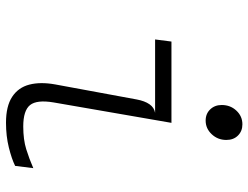

<svg xmlns="http://www.w3.org/2000/svg" viewBox="-114 -708 828 640"><g transform="rotate(90 300.0 -388.0)"><path d="M382 -659.5Q359 -659.5 344.5 -674.8Q330 -690 330 -713Q330 -742 348.8 -762Q367.5 -782 394.5 -782Q417 -782 431.8 -767.2Q446.5 -752.5 446.5 -728.5Q446.5 -700 427.5 -679.8Q408.5 -659.5 382 -659.5ZM389 6Q334 6 302.8 -14.5Q271.5 -35 262 -72Q252.5 -109 261.5 -158.5L311.5 -429.5Q316.5 -456.5 327.5 -472.2Q338.5 -488 356 -491H111.5L118.5 -545.5H389.5L321.5 -153Q312 -97 330.2 -74.2Q348.5 -51.5 401.5 -51.5Q445.5 -51.5 477.5 -61.5Q509.5 -71.5 540.5 -85L533 -24.5Q510 -13 471.8 -3.5Q433.5 6 389 6Z"/></g></svg>

Font: Spline Sans Mono Light
Style: Italic
Weight: 300
Italic angle: -4°
Monospace: yes
Version: Version 1.004